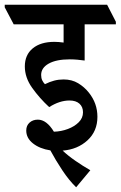

<svg xmlns="http://www.w3.org/2000/svg" viewBox="-68 -644 510 812"><path d="M254 148Q224 119 195.5 76Q167 33 145 -8Q100 -15 71.5 -37.5Q43 -60 43 -92Q43 -113 57 -125.5Q71 -138 92 -138Q129 -138 160 -87Q191 -88 219 -98.5Q247 -109 265 -127Q283 -145 283 -169Q283 -192 268 -205.5Q253 -219 226 -219Q184 -219 140 -191Q99 -229 68 -272.5Q37 -316 37 -363Q37 -412 70.5 -439.5Q104 -467 162 -467Q179 -467 201 -464V-541H-10L-48 -613V-624H385L422 -552V-541H290V-388Q276 -390 259.5 -391.5Q243 -393 227 -393Q170 -393 138 -375Q106 -357 106 -327Q106 -314 110.5 -304.5Q115 -295 122 -288Q142 -298 161 -303Q180 -308 201 -308Q236 -308 262.5 -292Q289 -276 308 -252Q344 -207 344 -150Q344 -89 302 -50.5Q260 -12 197 -7Q219 14 251.5 36.5Q284 59 314 76Z"/></svg>

Font: Noto Serif Devanagari ExtraCondensed SemiBold
Style: Regular
Weight: 600
Width: 2
Designer: Universal Thirst, Indian Type Foundry and the Monotype Design Team
Foundry: Monotype Imaging Inc.
Version: Version 2.004; ttfautohint (v1.8.4.7-5d5b)